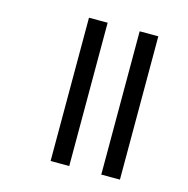

<svg xmlns="http://www.w3.org/2000/svg" viewBox="-95 -713 789 805"><g transform="rotate(15 299.5 -311.0)"><path d="M414 -622H495V0H414ZM194 -622H275V0H194Z"/></g></svg>

Font: Noto Sans
Style: Regular
Weight: 400
Designer: Monotype Design Team
Foundry: Monotype Imaging Inc.
Version: Version 2.007